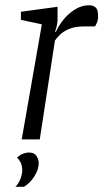

<svg xmlns="http://www.w3.org/2000/svg" viewBox="-20 -533 395 734"><path d="M63 0 140 -440 60 -457V-488L200 -507V-457Q200 -448 197 -434Q194 -420 190 -412H194Q203 -433 221.5 -456.5Q240 -480 266 -496.5Q292 -513 321 -513Q335 -513 345 -505Q355 -497 355 -472Q355 -456 350.5 -446Q346 -436 343 -432H301Q267 -432 244.5 -422.5Q222 -413 209 -400Q196 -387 190 -378L132 0ZM39 181Q51 169 58 151Q65 133 65 117Q65 104 60.5 92Q56 80 45 70Q57 58 69.5 54Q82 50 90 50Q111 50 119.5 63Q128 76 128 91Q128 115 111.5 141Q95 167 72 181Z"/></svg>

Font: Faustina Light Light
Style: Italic
Weight: 300
Italic angle: -8°
Version: Version 1.200